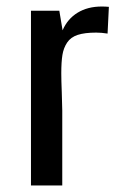

<svg xmlns="http://www.w3.org/2000/svg" viewBox="-20 -569 390 589"><path d="M314 -548 310 -466Q291 -469 275 -469Q240 -469 218.5 -462Q197 -455 186 -438.5Q175 -422 171.5 -400.5Q168 -379 168 -344Q168 -324 169.5 -285.5Q171 -247 171 -230V0H75V-536H162L172 -476Q187 -511 218 -530Q249 -549 292 -549Q303 -549 314 -548Z"/></svg>

Font: Myanmar Chatu
Style: Regular
Weight: 400
Designer: Danh Hong
Foundry: Google Inc.
Version: Version 2.00 November 20, 2015